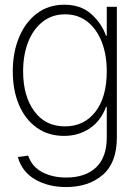

<svg xmlns="http://www.w3.org/2000/svg" viewBox="-20 -564 571 799"><path d="M255.4 214.4Q180.7 214.4 126 182.6Q71.3 150.9 54.2 89.4L97.2 83.5Q112.8 129.4 155.3 152.1Q197.8 174.8 255.4 174.8Q335 174.8 379.6 132.8Q424.3 90.8 424.3 7.8V-119.6H421.4Q399.4 -60.1 352.8 -29.3Q306.2 1.5 246.6 1.5Q181.2 1.5 133.3 -32.5Q85.4 -66.4 59.3 -127Q33.2 -187.5 33.2 -267.1Q33.2 -346.7 59.6 -409.4Q85.9 -472.2 134 -508.3Q182.1 -544.4 247.6 -544.4Q315.4 -544.4 358.6 -506.6Q401.9 -468.8 421.4 -415H424.3V-535.6H466.3V7.8Q466.3 113.3 407.5 163.8Q348.6 214.4 255.4 214.4ZM250.5 -38.1Q330.1 -38.1 377.2 -99.1Q424.3 -160.2 424.3 -267.1Q424.3 -336.4 403.3 -389.9Q382.3 -443.4 343.5 -473.9Q304.7 -504.4 251 -504.4Q196.3 -504.4 157 -473.1Q117.7 -441.9 96.9 -388.4Q76.2 -335 76.2 -267.1Q76.2 -165 122.3 -101.6Q168.5 -38.1 250.5 -38.1Z"/></svg>

Font: Inter Display Extra Light
Style: Regular
Weight: 200
Designer: Rasmus Andersson
Foundry: rsms
Version: Version 4.000;git-4fc901f